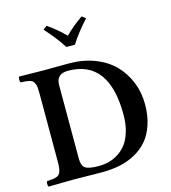

<svg xmlns="http://www.w3.org/2000/svg" viewBox="-127 -989 976 1094"><g transform="rotate(-15 361.0 -442.0)"><path d="M231 -541V-106.9Q231 -65.4 251.5 -51.3Q272 -37.1 331.1 -37.1Q362.3 -37.1 390.9 -44.4Q419.4 -51.8 447.5 -69.8Q475.6 -87.9 496.1 -115.2Q516.6 -142.6 529.3 -186Q542 -229.5 542 -284.2Q542 -606.9 299.8 -606.9Q231 -606.9 231 -541ZM170.9 0H169.9Q113.8 0 23.9 2Q19.5 -2.4 19.5 -14.4Q19.5 -26.4 23.9 -30.8Q43.9 -31.7 54.9 -32.7Q65.9 -33.7 77.1 -37.4Q88.4 -41 93.8 -46.4Q99.1 -51.8 103.5 -62.3Q107.9 -72.8 109.4 -86.7Q110.8 -100.6 110.8 -122.1V-523.9Q110.8 -544.9 109.6 -558.6Q108.4 -572.3 103.8 -582.3Q99.1 -592.3 94 -597.7Q88.9 -603 77.4 -606.4Q65.9 -609.9 54.9 -610.8Q43.9 -611.8 23.9 -612.8Q19.5 -617.2 19.5 -629.9Q19.5 -642.6 23.9 -647Q115.7 -645 169.9 -645H170.9Q188 -645 236.3 -645.5Q284.7 -646 316.9 -646Q400.4 -646 469 -619.4Q537.6 -592.8 582.3 -546.9Q627 -501 651.4 -439.9Q675.8 -378.9 675.8 -309.1Q675.8 -243.2 658.4 -190.4Q641.1 -137.7 611.1 -102.1Q581.1 -66.4 538.3 -42.7Q495.6 -19 446.5 -8.5Q397.5 2 340.8 2Q307.6 2 247.6 1Q187.5 0 170.9 0ZM377.9 -740.2H327.1Q290.5 -798.8 227.1 -869.1L249 -886.2Q306.2 -847.2 352.1 -799.8Q396 -844.7 456.1 -886.2L478 -869.1Q416 -801.8 377.9 -740.2Z"/></g></svg>

Font: Common Serif SemiBold
Style: Regular
Weight: 600
Designer: Philipp H. Poll, Khaled Hosny
Foundry: Stefan Peev, Context Ltd.
Version: Version 1.026